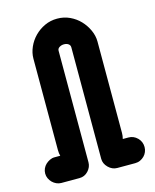

<svg xmlns="http://www.w3.org/2000/svg" viewBox="-119 -880 776 961"><g transform="rotate(-15 269.0 -400.0)"><path d="M236 -65Q236 -40 217.5 -20Q199 0 172 0H78Q65 0 53 -5.5Q41 -11 32 -20Q23 -29 17.5 -41Q12 -53 12 -66Q12 -80 17.5 -92Q23 -104 32 -112.5Q41 -121 53 -127Q65 -133 78 -133H108Q104 -146 104 -163V-637Q104 -667 117 -696.5Q130 -726 152.5 -749Q175 -772 205 -786Q235 -800 270 -800Q305 -800 335 -786Q365 -772 387 -749Q409 -726 422.5 -696.5Q436 -667 436 -637V-163Q436 -156 435 -148Q434 -140 432 -133H461Q488 -133 507.5 -113.5Q527 -94 527 -66Q527 -53 522 -41Q517 -29 508 -20Q499 -11 487 -5.5Q475 0 461 0H368Q342 0 322 -20Q302 -40 302 -65V-643Q302 -654 293 -660.5Q284 -667 270 -667Q257 -667 246.5 -660.5Q236 -654 236 -643Z"/></g></svg>

Font: H.H. Samuel
Style: Regular
Weight: 900
Width: 1
Designer: deFharo
Foundry: deFharo
Version: Version 1.009